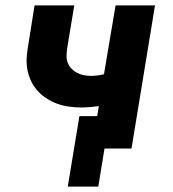

<svg xmlns="http://www.w3.org/2000/svg" viewBox="-20 -550 640 711"><path d="M231 141 274 -120H340L346 -157Q330 -155 313 -153.5Q296 -152 280 -152Q257 -152 233.5 -155.5Q210 -159 189 -167Q168 -175 149.5 -187.5Q131 -200 116.5 -217Q102 -234 93 -254.5Q84 -275 80.5 -298Q77 -321 79.5 -345Q82 -369 86 -392L108 -530H255L229 -373Q227 -359 226.5 -345Q226 -331 230.5 -318.5Q235 -306 244 -296.5Q253 -287 264 -281Q275 -275 288.5 -272Q302 -269 316 -269Q328 -269 340.5 -270.5Q353 -272 365 -275L408 -530H554L467 0H367L344 141Z"/></svg>

Font: Iosevka Curly HvExObl
Style: Regular
Weight: 900
Width: 7
Italic angle: -9°
Monospace: yes
Designer: Belleve Invis
Foundry: Belleve Invis
Version: Version 11.1.0; ttfautohint (v1.8.3)